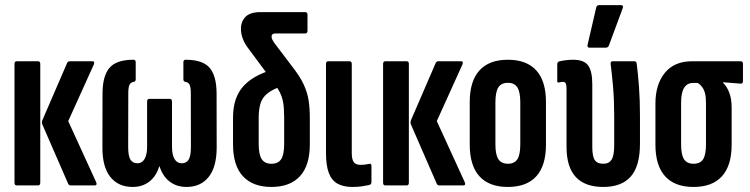

<svg xmlns="http://www.w3.org/2000/svg" viewBox="-20 -734 2970 760"><path d="M260.1 0Q253 0 250 -6.3L148.3 -239.7Q143.9 -249.2 147.9 -258.6L245.9 -485.3Q249.5 -491.5 255.8 -491.5H346.1Q351.6 -491.5 352.6 -488.4Q353.6 -485.3 351.6 -479.1L250 -254.6L360.5 -13.3Q366.2 0 354.3 0ZM46.4 0Q37.4 0 37.4 -10.9V-480.9Q37.4 -491.5 46.4 -491.5H130.5Q139.4 -491.5 139.4 -480.9V-10.9Q139.4 0 130.5 0Z M505.2 6Q448.3 6 416.7 -33.7Q385 -73.3 385.4 -150.9L385.8 -364.9Q386.2 -433.9 413.6 -465.7Q441 -497.5 508.3 -497.5Q517.2 -497.5 517.2 -487.7V-420.9Q517.2 -411.7 511.2 -410.5Q497.7 -408.6 492.8 -398.8Q487.8 -388.9 487.8 -365.1L487.4 -152.8Q487.4 -115.9 496.6 -101.8Q505.8 -87.7 524 -87.7Q542.1 -87.7 552.2 -104.5Q562.3 -121.4 562.3 -154V-331.7Q562.3 -342.7 571.3 -342.7H651.8Q660.8 -342.7 660.8 -331.7V-154Q660.8 -121.4 670.9 -104.5Q681 -87.7 699.1 -87.7Q717.3 -87.7 726.5 -101.8Q735.7 -115.9 735.7 -152.8L735.3 -365.1Q735.3 -388.9 730.4 -398.8Q725.4 -408.6 711.9 -410.5Q705.9 -411.7 705.9 -420.9V-487.7Q705.9 -497.5 714.9 -497.5Q782.1 -497.5 809.5 -465.9Q836.9 -434.3 837.3 -364.9L837.7 -150.9Q837.7 -73.3 806.1 -33.7Q774.5 6 717.9 6Q679.4 6 651.8 -15Q624.3 -36.1 611.6 -75.3H610.3Q598.2 -36.1 571 -15Q543.7 6 505.2 6Z M1054.4 6Q981 6 941.7 -36.3Q902.4 -78.5 902.4 -162.8V-268.5Q902.4 -310 913.2 -340.9Q924 -371.9 944.3 -393.8Q964.6 -415.7 992.1 -430.9Q1019.6 -446.1 1052.3 -455.9L1098.9 -394.3Q1061.6 -381.6 1040.8 -365.9Q1020 -350.3 1012 -326.9Q1004 -303.6 1004 -266.6V-163.8Q1004 -122.1 1016 -104Q1028 -85.8 1054.4 -85.8Q1081.2 -85.8 1093 -104Q1104.8 -122.1 1104.8 -163.8V-270.3Q1104.8 -306.9 1100.6 -329.6Q1096.4 -352.4 1085.5 -372.6Q1074.6 -392.9 1052.8 -421.1L959.3 -547.3Q947.3 -563.7 940.5 -582.3Q933.7 -600.9 933.7 -619.7Q933.7 -648.8 951.9 -667.4Q970.2 -686.1 1011.3 -686.1H1187.8Q1197.2 -686.1 1197.2 -675.1V-611.9Q1197.2 -601.6 1187.8 -601.6H1069.7Q1055 -601.6 1055 -588.9Q1055 -583.1 1058 -577Q1061 -571 1065.6 -564.4L1134.7 -473.1Q1166.7 -432.7 1181.7 -400.5Q1196.8 -368.3 1201.6 -336.5Q1206.4 -304.7 1206.4 -265.5V-162.8Q1206.4 -78.5 1167.1 -36.3Q1127.8 6 1054.4 6Z M1374.8 6Q1339.1 6 1315.8 -7.1Q1292.5 -20.2 1281.5 -49.6Q1270.4 -79 1270.4 -128.3V-480.9Q1270.4 -491.5 1279.2 -491.5H1363.1Q1372.4 -491.5 1372.4 -480.9V-129.3Q1372.4 -101.8 1380.8 -91.6Q1389.1 -81.5 1406.8 -81.5Q1416.4 -81.5 1425.8 -82.7Q1435.1 -83.9 1442.8 -85.5Q1450.3 -87.1 1450.3 -76.9V-13.1Q1450.3 -4.7 1442.6 -1.9Q1430.3 0.8 1413.6 3.4Q1396.9 6 1374.8 6Z M1719.1 0Q1712 0 1709 -6.3L1607.3 -239.7Q1602.9 -249.2 1606.9 -258.6L1704.9 -485.3Q1708.5 -491.5 1714.8 -491.5H1805.1Q1810.6 -491.5 1811.6 -488.4Q1812.6 -485.3 1810.6 -479.1L1709 -254.6L1819.5 -13.3Q1825.2 0 1813.3 0ZM1505.4 0Q1496.4 0 1496.4 -10.9V-480.9Q1496.4 -491.5 1505.4 -491.5H1589.5Q1598.4 -491.5 1598.4 -480.9V-10.9Q1598.4 0 1589.5 0Z M1990.2 6Q1916.2 6 1877.8 -36.2Q1839.4 -78.5 1839.4 -161.6V-330Q1839.4 -413 1877.8 -455.2Q1916.2 -497.5 1990.2 -497.5Q2064.6 -497.5 2102.9 -455.2Q2141.1 -413 2141.1 -330V-161.6Q2141.1 -78.5 2102.9 -36.2Q2064.6 6 1990.2 6ZM1990.2 -85.8Q2016.3 -85.8 2027.9 -103.6Q2039.5 -121.3 2039.5 -162.6V-328Q2039.5 -369.9 2027.9 -388.1Q2016.3 -406.2 1990.2 -406.2Q1964.2 -406.2 1952.6 -388.1Q1941 -369.9 1941 -328V-162.6Q1941 -121.3 1952.9 -103.6Q1964.8 -85.8 1990.2 -85.8Z M2368 6Q2295.8 6 2259.2 -33.3Q2222.5 -72.6 2222.5 -153.2V-380.9Q2222.5 -396.9 2219.6 -403.4Q2216.7 -410 2207.7 -410Q2203.4 -410 2199.4 -409.2Q2195.4 -408.4 2191.8 -407.4Q2185.8 -406 2185.8 -413.4V-479.6Q2185.8 -489.5 2194.7 -491.3Q2206.8 -494.1 2220.5 -495.8Q2234.1 -497.5 2248.4 -497.5Q2292.3 -497.5 2308.4 -474.5Q2324.5 -451.6 2324.5 -400.6V-152.2Q2324.5 -114.4 2334.6 -100.1Q2344.6 -85.8 2368 -85.8Q2390.7 -85.8 2401 -102.3Q2411.2 -118.7 2411.2 -158.9V-275.1Q2411.2 -337.4 2406.8 -389.2Q2402.3 -441 2397.1 -480.5Q2396.1 -491.5 2405.1 -491.5H2491Q2499.3 -491.5 2500.3 -481.9Q2505.3 -444.2 2509.3 -391.1Q2513.2 -337.9 2513.2 -276.4V-164.8Q2513.2 -76.9 2477 -35.4Q2440.8 6 2368 6ZM2313.7 -545.2Q2303.6 -545.2 2305.8 -556.6L2340 -704.1Q2341.8 -713.7 2352.1 -713.7H2437.4Q2449.5 -713.7 2444.6 -700.6L2390 -553.4Q2386.6 -545.2 2376.9 -545.2Z M2725.2 6Q2650.8 6 2612.6 -36.4Q2574.4 -78.8 2574.4 -161.6V-324Q2574.4 -400.3 2611.9 -445.9Q2649.5 -491.5 2718.9 -491.5H2911.5Q2920.9 -491.5 2920.9 -481.5V-413.4Q2920.9 -402.2 2911.5 -403L2841.8 -408.4V-406.6Q2856.8 -392.5 2866.5 -367.8Q2876.1 -343.1 2876.1 -307.5V-161.6Q2876.1 -78.8 2837.9 -36.4Q2799.6 6 2725.2 6ZM2725.2 -85.8Q2751.7 -85.8 2763.1 -103.6Q2774.5 -121.3 2774.5 -162.6V-327.2Q2774.5 -350.2 2770.6 -365.1Q2766.6 -380 2759.1 -389.8Q2751.7 -399.6 2742.4 -405.6H2723Q2699.8 -405.6 2687.9 -386.3Q2676 -367 2676 -326.7V-162.6Q2676 -121.3 2687.7 -103.6Q2699.4 -85.8 2725.2 -85.8Z"/></svg>

Font: Sofia Sans Extra Condensed
Style: Regular
Weight: 400
Designer: Botio Nikoltchev, Ani Petrova
Foundry: lettersoup
Version: Version 4.101